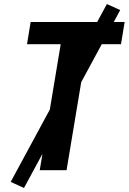

<svg xmlns="http://www.w3.org/2000/svg" viewBox="-20 -844 640 952"><path d="M177 0 281 -625H114L132 -735H598L580 -625H414L310 0ZM99 88 33 58 510 -824 576 -794Z"/></svg>

Font: Iosevka Curly XBdExObl
Style: Regular
Weight: 800
Width: 7
Italic angle: -9°
Monospace: yes
Designer: Belleve Invis
Foundry: Belleve Invis
Version: Version 11.1.0; ttfautohint (v1.8.3)